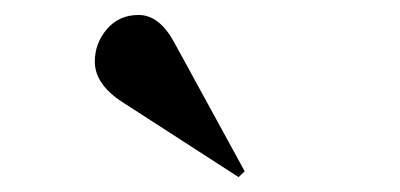

<svg xmlns="http://www.w3.org/2000/svg" viewBox="-20 -820 540 259"><path d="M301.8 -581.1 149.9 -679.2Q107.9 -704.6 107.9 -736.8Q107.9 -761.7 124.3 -780.8Q140.6 -799.8 167 -799.8Q194.8 -799.8 214.8 -763.2L310.1 -588.9Z"/></svg>

Font: Display Regular
Style: Bold
Weight: 700
Designer: Latin by Veronika Burian and Jose Scaglione. Greek by Irene Vlachou. Cyrillic by Vera Evstafieva.
Foundry: TypeTogether
Version: Version 3.002